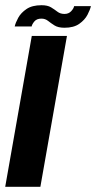

<svg xmlns="http://www.w3.org/2000/svg" viewBox="-36 -717 369 737"><path d="M-16 0 86 -579H221L119 0ZM211.5 -610.5Q187.5 -610.5 173.5 -619.2Q159.5 -628 148.5 -636.8Q137.5 -645.5 123 -645.5Q105 -645.5 96 -634.8Q87 -624 85.5 -615.5H20.5Q23.5 -629.5 34 -648.8Q44.5 -668 66 -682.5Q87.5 -697 123.5 -697Q146.5 -697 160 -688.8Q173.5 -680.5 184.5 -672Q195.5 -663.5 211.5 -663.5Q227.5 -663.5 237.2 -674Q247 -684.5 248.5 -693.5H313Q310 -680 299.8 -660.2Q289.5 -640.5 268.2 -625.5Q247 -610.5 211.5 -610.5Z"/></svg>

Font: Anybody SemiBold
Style: Italic
Weight: 600
Italic angle: -10°
Designer: Tyler Finck
Foundry: Etcetera Type Company
Version: Version 1.010; ttfautohint (v1.8.3) -l 8 -r 50 -G 200 -x 14 